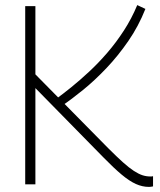

<svg xmlns="http://www.w3.org/2000/svg" viewBox="-20 -724 630 754"><path d="M565 10Q539 10 513.5 -1.5Q488 -13 457.5 -38.5Q427 -64 386 -106L119 -378V0H79V-700H119V-432L405 -142Q439 -108 463 -86.5Q487 -65 505.5 -53Q524 -41 539 -36Q554 -31 570 -31Q572 -31 575 -31Q578 -31 581 -32V8Q577 9 572 9.5Q567 10 565 10ZM221 -307 197 -333Q226 -354 260 -381.5Q294 -409 330.5 -443Q367 -477 401.5 -517Q436 -557 466.5 -604Q497 -651 519 -704L551 -689Q524 -621 484 -563Q444 -505 398.5 -457Q353 -409 307 -371.5Q261 -334 221 -307Z"/></svg>

Font: Georama ExtraLight
Style: Regular
Weight: 250
Version: Version 1.001